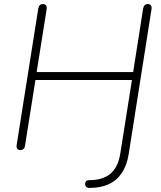

<svg xmlns="http://www.w3.org/2000/svg" viewBox="-20 -731 791 943"><path d="M419 192Q409 192 403.5 186.5Q398 181 398 173Q398 165 402.5 159.5Q407 154 417 154Q484 154 522 122.5Q560 91 571 22L628 -338H154L103 -16Q102 -6 96 0Q90 6 79 6Q69 6 64.5 -0.5Q60 -7 62 -20L168 -689Q170 -700 175.5 -705.5Q181 -711 191 -711Q201 -711 206 -704.5Q211 -698 209 -685L160 -377H634L683 -689Q685 -700 690.5 -705.5Q696 -711 706 -711Q716 -711 721 -704.5Q726 -698 724 -685L612 26Q603 82 578 119Q553 156 513.5 174Q474 192 419 192Z"/></svg>

Font: Nunito ExtraLight
Style: Italic
Weight: 200
Italic angle: -9°
Designer: Vernon Adams
Foundry: Vernon Adams
Version: Version 3.602